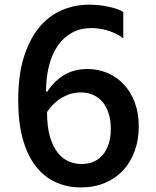

<svg xmlns="http://www.w3.org/2000/svg" viewBox="-20 -798 672 829"><path d="M329.6 11.2Q270 11.2 220.5 -11.2Q170.9 -33.7 134.8 -79.8Q98.6 -126 78.6 -197Q58.6 -268.1 58.6 -365.2Q58.6 -473.1 83 -551.3Q107.4 -629.4 149.2 -679.7Q190.9 -730 246.6 -753.9Q302.2 -777.8 364.7 -777.8Q382.8 -777.8 403.3 -775.9Q423.8 -773.9 443.8 -770Q463.9 -766.1 481.7 -760.3Q499.5 -754.4 512.2 -746.6V-632.8Q495.1 -645.5 476.6 -654.1Q458 -662.6 439.9 -667.7Q421.9 -672.9 404.8 -674.8Q387.7 -676.8 374 -676.8Q328.1 -676.8 291.7 -657.2Q255.4 -637.7 230.2 -601.8Q205.1 -565.9 191.9 -515.4Q178.7 -464.8 178.7 -402.3H184.1Q214.4 -448.7 257.3 -474.4Q300.3 -500 357.9 -500Q403.8 -500 444.1 -482.9Q484.4 -465.8 514.4 -433.8Q544.4 -401.9 561.8 -356Q579.1 -310.1 579.1 -252Q579.1 -194.8 561.8 -146.5Q544.4 -98.1 512.2 -63.2Q480 -28.3 433.6 -8.5Q387.2 11.2 329.6 11.2ZM332.5 -89.8Q360.4 -89.8 383.3 -99.6Q406.2 -109.4 423.1 -128.7Q439.9 -147.9 449.2 -176.5Q458.5 -205.1 458.5 -242.2Q458.5 -278.8 449.2 -308.1Q439.9 -337.4 423.1 -357.4Q406.2 -377.4 382.3 -388.2Q358.4 -398.9 329.1 -398.9Q287.6 -398.9 250 -377.9Q212.4 -356.9 183.1 -314.5Q183.1 -250 196 -206.8Q209 -163.6 230.2 -137.5Q251.5 -111.3 278.1 -100.6Q304.7 -89.8 332.5 -89.8Z"/></svg>

Font: Tauri
Style: Regular
Weight: 400
Designer: Yvonne Schüttler
Foundry: Yvonne Schüttler
Version: Version 1.003; ttfautohint (v0.93.8-669f) -l 13 -r 13 -G 200